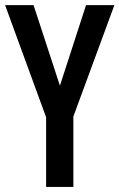

<svg xmlns="http://www.w3.org/2000/svg" viewBox="-20 -734 469 754"><path d="M215.3 -397.5 317.9 -713.9H429.2L268.1 -276.4V0H161.1V-273.4L0 -713.9H111.8Z"/></svg>

Font: Open Sans Condensed SemiBold
Style: Regular
Weight: 600
Width: 3
Designer: Monotype Design Team
Foundry: Monotype Imaging Inc.
Version: Version 3.000; ttfautohint (v1.8.4)